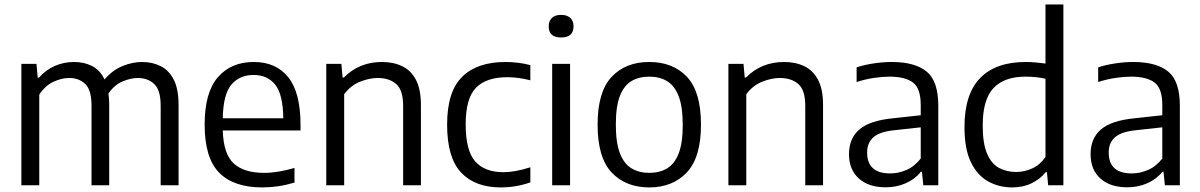

<svg xmlns="http://www.w3.org/2000/svg" viewBox="-20 -828 5362 858"><path d="M75.5 0V-542.5H143L148.5 -481H154Q185 -516 225.2 -533.5Q265.5 -551 311 -551Q356 -551 391.5 -533Q427 -515 447 -473Q484.5 -516 529 -533.5Q573.5 -551 614.5 -551Q661.5 -551 698.5 -532.2Q735.5 -513.5 756.8 -471.5Q778 -429.5 778 -359V0H698V-355.5Q698 -425.5 669.2 -452.5Q640.5 -479.5 595.5 -479.5Q564.5 -479.5 528 -464.2Q491.5 -449 464.5 -410Q468 -387 468 -360.5V0H389V-355.5Q389 -425.5 361.2 -452.5Q333.5 -479.5 289 -479.5Q255.5 -479.5 218.8 -462.5Q182 -445.5 155.5 -405V0Z M1151.5 9.5Q1024.5 9.5 959.5 -56.2Q894.5 -122 894.5 -271.5Q894.5 -414.5 953.5 -482.8Q1012.5 -551 1114 -551Q1213.5 -551 1268.2 -482.8Q1323 -414.5 1323 -269.5V-245H975.5Q978.5 -140.5 1024 -98Q1069.5 -55.5 1161 -55.5Q1220 -55.5 1296 -77.5V-12Q1257 -0.5 1221.8 4.5Q1186.5 9.5 1151.5 9.5ZM1113 -493Q1051 -493 1014.2 -450Q977.5 -407 975.5 -299.5H1246Q1244.5 -406.5 1209.8 -449.8Q1175 -493 1113 -493Z M1438 0V-542.5H1505.5L1511 -481.5H1516.5Q1585 -551 1687 -551Q1738 -551 1777.2 -532.2Q1816.5 -513.5 1838.8 -471.2Q1861 -429 1861 -358.5V0H1781.5V-355Q1781.5 -425 1750.8 -452.2Q1720 -479.5 1667.5 -479.5Q1631.5 -479.5 1589.8 -463.2Q1548 -447 1518 -407V0Z M2218 9.5Q2103 9.5 2040.5 -57Q1978 -123.5 1978 -271Q1978 -418.5 2045.2 -484.8Q2112.5 -551 2238.5 -551Q2267 -551 2295.5 -547.5Q2324 -544 2350 -537V-469Q2296.5 -483 2247 -483Q2153 -483 2107 -435.8Q2061 -388.5 2061 -273Q2061 -154.5 2103.8 -106.5Q2146.5 -58.5 2229.5 -58.5Q2255.5 -58.5 2284.8 -63.8Q2314 -69 2350 -80.5V-13Q2286 9.5 2218 9.5Z M2447.5 0V-542.5H2527.5V0ZM2487.5 -660.5Q2432 -660.5 2432 -710.5Q2432 -734 2446.2 -747.8Q2460.5 -761.5 2487.5 -761.5Q2514.5 -761.5 2528.8 -747.8Q2543 -734 2543 -710.5Q2543 -660.5 2487.5 -660.5Z M2881.5 9.5Q2776.5 9.5 2713.5 -57Q2650.5 -123.5 2650.5 -271Q2650.5 -417.5 2713 -484.2Q2775.5 -551 2881.5 -551Q2987.5 -551 3050 -484.5Q3112.5 -418 3112.5 -271Q3112.5 -124.5 3049.2 -57.5Q2986 9.5 2881.5 9.5ZM2881.5 -55.5Q2927.5 -55.5 2961 -75.5Q2994.5 -95.5 3012.8 -142.2Q3031 -189 3031 -269.5Q3031 -351.5 3012.5 -398.8Q2994 -446 2960.5 -465.8Q2927 -485.5 2881.5 -485.5Q2835.5 -485.5 2802 -465.8Q2768.5 -446 2750.2 -399.2Q2732 -352.5 2732 -272Q2732 -190.5 2750.2 -143.2Q2768.5 -96 2802 -75.8Q2835.5 -55.5 2881.5 -55.5Z M3235 0V-542.5H3302.5L3308 -481.5H3313.5Q3382 -551 3484 -551Q3535 -551 3574.2 -532.2Q3613.5 -513.5 3635.8 -471.2Q3658 -429 3658 -358.5V0H3578.5V-355Q3578.5 -425 3547.8 -452.2Q3517 -479.5 3464.5 -479.5Q3428.5 -479.5 3386.8 -463.2Q3345 -447 3315 -407V0Z M3938 9Q3861.5 9 3817.8 -30.5Q3774 -70 3774 -139Q3774 -210 3820.8 -249.8Q3867.5 -289.5 3971 -299.5L4094.5 -313V-359Q4094.5 -433.5 4059.5 -459.5Q4024.5 -485.5 3954.5 -485.5Q3923.5 -485.5 3885 -479.8Q3846.5 -474 3808 -461.5V-527Q3842.5 -538.5 3885 -544.8Q3927.5 -551 3965 -551Q4068 -551 4120.5 -508.5Q4173 -466 4173 -355.5V0H4106L4100 -60.5H4095Q4068.5 -27 4027.2 -9Q3986 9 3938 9ZM3855 -146.5Q3855 -53 3958.5 -53Q3994 -53 4030 -68.2Q4066 -83.5 4094.5 -119.5V-259L3976 -246Q3911.5 -239.5 3883.2 -214.8Q3855 -190 3855 -146.5Z M4503.5 9.5Q4444.5 9.5 4396 -17.2Q4347.5 -44 4318.8 -103Q4290 -162 4290 -260Q4290 -407 4359.8 -479Q4429.5 -551 4563.5 -551Q4586.5 -551 4609.5 -548.8Q4632.5 -546.5 4652 -544V-808H4732V0H4664L4658.5 -58.5H4653Q4629 -28.5 4590.8 -9.5Q4552.5 9.5 4503.5 9.5ZM4521.5 -59.5Q4558 -59.5 4593 -75.5Q4628 -91.5 4652 -126.5V-476Q4611.5 -485.5 4562.5 -485.5Q4468 -485.5 4419.8 -434.5Q4371.5 -383.5 4371.5 -267.5Q4371.5 -187 4390.8 -141.8Q4410 -96.5 4443.8 -78Q4477.5 -59.5 4521.5 -59.5Z M5017.5 9Q4941 9 4897.2 -30.5Q4853.5 -70 4853.5 -139Q4853.5 -210 4900.2 -249.8Q4947 -289.5 5050.5 -299.5L5174 -313V-359Q5174 -433.5 5139 -459.5Q5104 -485.5 5034 -485.5Q5003 -485.5 4964.5 -479.8Q4926 -474 4887.5 -461.5V-527Q4922 -538.5 4964.5 -544.8Q5007 -551 5044.5 -551Q5147.5 -551 5200 -508.5Q5252.5 -466 5252.5 -355.5V0H5185.5L5179.5 -60.5H5174.5Q5148 -27 5106.8 -9Q5065.5 9 5017.5 9ZM4934.5 -146.5Q4934.5 -53 5038 -53Q5073.5 -53 5109.5 -68.2Q5145.5 -83.5 5174 -119.5V-259L5055.5 -246Q4991 -239.5 4962.8 -214.8Q4934.5 -190 4934.5 -146.5Z"/></svg>

Font: Encode Sans
Style: Regular
Weight: 400
Designer: Multiple Designers
Foundry: Impallari Type
Version: Version 3.002; ttfautohint (v1.8.3) -l 8 -r 50 -G 200 -x 14 